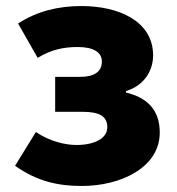

<svg xmlns="http://www.w3.org/2000/svg" viewBox="-20 -603 588 637"><path d="M252 14C380 14 510 -47 510 -163C510 -238 469 -279 398 -296V-301C462 -320 488 -373 488 -419C488 -533 374 -583 250 -583C174 -583 103 -566 40 -525L105 -411C149 -438 190 -447 238 -447C291 -447 318 -429 318 -399C318 -366 294 -348 246 -348H163V-232H255C310 -232 336 -217 336 -181C336 -143 292 -122 234 -122C196 -122 145 -134 99 -165L30 -53C105 0 175 14 252 14Z"/></svg>

Font: Noto Sans CJK KR Black
Style: Regular
Weight: 900
Designer: Ryoko NISHIZUKA (kana & ideographs); Paul D. Hunt (Latin, Greek & Cyrillic); Wenlong ZHANG (bopomofo); Sandoll Communica
Foundry: Adobe Systems Incorporated
Version: Version 1.004;PS 1.004;hotconv 1.0.82;makeotf.lib2.5.63406